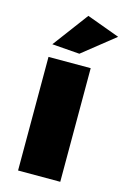

<svg xmlns="http://www.w3.org/2000/svg" viewBox="-119 -831 586 888"><g transform="rotate(15 174.0 -387.5)"><path d="M61 -544H263V0H61ZM190 -775 348 -717 195 -595 63 -605Z"/></g></svg>

Font: #9Slide03 Montserrat ExtraBold
Style: Regular
Weight: 800
Designer: Julieta Ulanovsky
Foundry: Julieta Ulanovsky
Version: Version 6.001